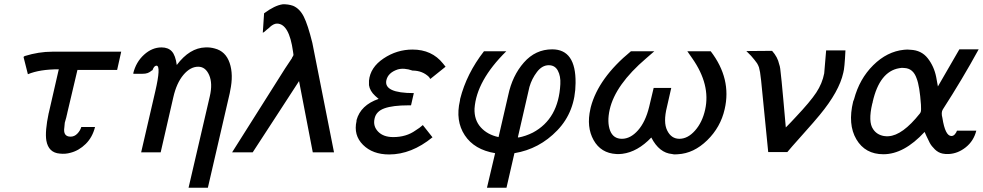

<svg xmlns="http://www.w3.org/2000/svg" viewBox="-20 -710 4582 895"><path d="M90 -443Q90 -447 96 -449Q161 -469 223 -469H545L526 -384H341L294 -185Q294 -183 293 -180Q292 -177 291 -172Q290 -167 289 -163Q283 -141 282 -138Q280 -124 280 -117Q273 -73 309 -73Q327 -73 340.5 -87Q354 -101 359 -118H423Q411 -70 379.5 -39Q348 -8 309 2Q285 9 259 6Q206 2 196 -55Q189 -97 207 -183V-182Q209 -190 210 -195L254 -387Q165 -387 110 -364Z M603 -366 601 -368Q614 -421 651.5 -455Q689 -489 733 -489Q764 -489 781 -470.5Q798 -452 804 -407Q864 -487 938 -489Q960 -490 981 -484Q1032 -471 1050.5 -416.5Q1069 -362 1053 -287Q1053 -284 1051 -276L949 165H859L958 -261Q972 -321 955 -360Q938 -399 904 -399Q867 -399 835 -361Q803 -323 788 -257L729 0H638L704 -285Q731 -402 710 -404Q698 -404 691 -383Q688 -382 682.5 -377.5Q677 -373 668 -369.5Q659 -366 643 -366Z M1062 0 1309 -391 1341 -439Q1341 -441 1343 -444Q1348 -450 1348 -455Q1347 -460 1346 -469Q1328 -600 1271 -600Q1256 -600 1238 -584Q1236 -581 1231 -577.5Q1226 -574 1224 -572Q1213 -561 1205 -557L1211 -648Q1261 -685 1298 -690Q1323 -691 1346 -683Q1377 -670 1396 -632.5Q1415 -595 1436 -510L1537 0H1438L1374 -332Q1358 -307 1271 -173.5Q1184 -40 1158 0Z M1642 -146V-150Q1661 -220 1745 -249Q1731 -261 1729 -263Q1704 -286 1700 -313V-334Q1706 -396 1768 -437.5Q1830 -479 1903 -479Q1993 -479 2045 -414L2057 -399L1986 -342Q1985 -344 1983 -346Q1981 -348 1981 -350Q1950 -381 1903 -381Q1863 -395 1833 -386Q1789 -371 1781 -336Q1768 -276 1909 -276L1896 -219H1884Q1811 -219 1772 -205Q1733 -191 1726 -157Q1718 -122 1742.5 -96.5Q1767 -71 1813 -71Q1874 -71 1917 -102L1935 -114Q1944 -122 1951 -127L1996 -70Q1898 10 1794 10Q1717 10 1672 -35Q1627 -80 1642 -146Z M2124 -241Q2124 -242 2124.5 -245Q2125 -248 2125 -249Q2155 -367 2236 -471H2340Q2201 -334 2192 -204Q2190 -151 2221 -116.5Q2252 -82 2304 -71L2349 -266Q2368 -357 2422 -418.5Q2476 -480 2554 -480Q2665 -480 2663 -323Q2662 -190 2578 -102.5Q2494 -15 2378 4L2341 165H2250L2288 4Q2191 -12 2146.5 -79.5Q2102 -147 2124 -241ZM2394 -70H2395Q2396 -69 2397 -69Q2430 -75 2464 -92Q2584 -156 2592 -318Q2594 -355 2580.5 -380.5Q2567 -406 2538 -406Q2507 -406 2483 -374.5Q2459 -343 2448 -305Z M2732 -202Q2732 -205 2734 -211Q2770 -347 2921 -471H3030L2992 -438Q2848 -315 2822 -199Q2809 -141 2824 -101Q2839 -63 2879 -63Q2919 -63 2954 -102.5Q2989 -142 3006 -212L3027 -300H3109L3089 -212Q3071 -140 3090 -102Q3109 -63 3147 -63Q3186 -63 3220 -101.5Q3254 -140 3267 -199Q3293 -315 3207 -438L3184 -471H3293Q3391 -343 3358 -201Q3339 -117 3276.5 -56Q3214 5 3140 9Q3124 11 3113 8Q3053 3 3016 -69Q2952 -2 2881 7Q2863 9 2853 8Q2781 4 2747 -57Q2713 -118 2732 -202Z M3459 -472Q3479 -472 3519 -472.5Q3559 -473 3579 -473Q3605 -444 3612 -411Q3614 -403 3615 -401Q3615 -400 3617 -390Q3623 -342 3631.5 -245Q3640 -148 3643 -116Q3645 -118 3650.5 -123.5Q3656 -129 3667 -140.5Q3678 -152 3689 -164Q3757 -236 3785 -278.5Q3813 -321 3822 -368Q3823 -373 3831 -475H3921Q3917 -391 3911 -371Q3892 -284 3801 -174Q3780 -148 3720.5 -81.5Q3661 -15 3650 -1H3561L3528 -334Q3527 -340 3525.5 -353.5Q3524 -367 3523 -373L3518 -396Q3514 -407 3509 -415L3497 -431Q3492 -438 3481 -450Z M3957 -237Q3960 -245 3961 -247Q3986 -342 4050.5 -406Q4115 -470 4194 -478Q4210 -480 4224 -478Q4275 -476 4304.5 -438.5Q4334 -401 4344 -351L4352 -307Q4365 -329 4407.5 -403Q4450 -477 4452 -480H4542Q4466 -341 4375 -200Q4366 -186 4373 -160Q4386 -76 4415 -76Q4424 -76 4431 -84Q4438 -92 4441 -101H4531Q4519 -53 4482 -23.5Q4445 6 4402 8Q4389 9 4374 6Q4354 2 4338 -13.5Q4322 -29 4314 -44Q4306 -59 4298.5 -76Q4291 -93 4290 -95Q4194 9 4098 9Q4013 9 3972 -60.5Q3931 -130 3957 -237ZM4048 -235Q4048 -231 4046 -227Q4026 -142 4050 -108Q4067 -82 4100 -76Q4114 -74 4122 -75Q4187 -79 4268 -181Q4271 -184 4273 -192Q4274 -196 4273 -222Q4267 -308 4253 -344Q4237 -391 4196 -393Q4184 -395 4171 -392Q4080 -376 4048 -235Z"/></svg>

Font: Coval
Style: Book Italic
Weight: 350
Foundry: Context Ltd
Version: Version 001.000